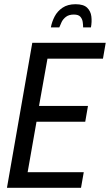

<svg xmlns="http://www.w3.org/2000/svg" viewBox="-20 -890 521 910"><path d="M13 0 133 -687H481L468 -612H205L165 -388H397L384 -313H153L111 -74H377L364 0ZM221 -760Q226 -787 239 -812Q252 -837 276.5 -853.5Q301 -870 338 -870Q376 -870 393 -853.5Q410 -837 413 -812Q416 -787 411 -760H374Q374 -772 372 -786Q370 -800 361 -810.5Q352 -821 330 -821Q307 -821 293 -810.5Q279 -800 272 -785.5Q265 -771 261 -760Z"/></svg>

Font: Archivo ExtraCondensed
Style: Italic
Weight: 400
Width: 2
Italic angle: -10°
Designer: Hector Gatti
Foundry: Omnibus-Type
Version: Version 2.001